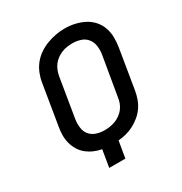

<svg xmlns="http://www.w3.org/2000/svg" viewBox="-174 -873 947 1001"><g transform="rotate(-30 300.0 -373.0)"><path d="M195 0 212 -103Q188 -107 165.5 -117Q143 -127 124.5 -142Q106 -157 93.5 -178Q81 -199 75 -222.5Q69 -246 69.5 -272Q70 -298 75 -323L114 -560Q118 -586 128.5 -612.5Q139 -639 156.5 -661Q174 -683 198 -699.5Q222 -716 248.5 -726Q275 -736 302 -741Q329 -746 356 -746Q387 -746 416 -739.5Q445 -733 471 -720Q497 -707 516.5 -685.5Q536 -664 546 -636.5Q556 -609 556.5 -578.5Q557 -548 552 -518L513 -281Q509 -258 501 -235Q493 -212 478.5 -191Q464 -170 444 -153.5Q424 -137 402 -125.5Q380 -114 356.5 -108Q333 -102 309 -100L292 0ZM273 -182Q290 -182 306 -184.5Q322 -187 338 -193Q354 -199 368.5 -209.5Q383 -220 393.5 -233.5Q404 -247 410 -263Q416 -279 418 -295L458 -531Q462 -557 458.5 -582Q455 -607 440 -625.5Q425 -644 401.5 -651.5Q378 -659 352 -659Q336 -659 319.5 -656.5Q303 -654 287.5 -647.5Q272 -641 258 -631Q244 -621 233.5 -607Q223 -593 217 -577.5Q211 -562 208 -546L169 -310Q165 -285 168 -259.5Q171 -234 185.5 -216Q200 -198 223.5 -190Q247 -182 273 -182Z"/></g></svg>

Font: Iosevka Curly Medium Extended
Style: Italic
Weight: 500
Width: 7
Italic angle: -9°
Monospace: yes
Designer: Belleve Invis
Foundry: Belleve Invis
Version: Version 11.1.0; ttfautohint (v1.8.3)